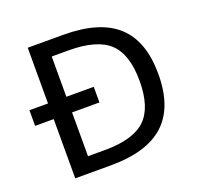

<svg xmlns="http://www.w3.org/2000/svg" viewBox="-118 -795 949 923"><g transform="rotate(-20 356.0 -334.0)"><path d="M566 -335Q566 -471 503 -530Q440 -589 295 -589H209V-383H349V-303H209V-79H295Q440 -79 503 -138.5Q566 -198 566 -335ZM662 -335Q662 -165 572 -82.5Q482 0 297 0H115V-303H20V-383H115V-668H297Q482 -668 572 -586Q662 -504 662 -335Z"/></g></svg>

Font: Atkinson Hyperlegible Pro
Style: Regular
Weight: 400
Designer: Elliott Scott, Megan Eiswerth, Linus Boman, Theodore Petrosky, Jacob Perez
Foundry: Braille Institute
Version: Version 1.5.1